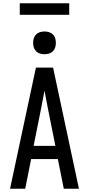

<svg xmlns="http://www.w3.org/2000/svg" viewBox="-20 -1145 540 1165"><path d="M41 0 198 -735H302L459 0H367L331 -180H169L133 0ZM316 -260 270 -490Q265 -516 260 -542Q255 -568 250 -595Q245 -568 240 -542Q235 -516 230 -490L184 -260ZM250 -816Q236 -816 222.5 -820Q209 -824 199 -834Q189 -844 185 -857.5Q181 -871 181 -885Q181 -899 185 -912.5Q189 -926 199 -936Q209 -946 222.5 -950Q236 -954 250 -954Q264 -954 277.5 -950Q291 -946 301 -936Q311 -926 315 -912.5Q319 -899 319 -885Q319 -871 315 -857.5Q311 -844 301 -834Q291 -824 277.5 -820Q264 -816 250 -816ZM100 -1055V-1125H400V-1055Z"/></svg>

Font: Iosevka Fixed Medium
Style: Regular
Weight: 500
Monospace: yes
Designer: Belleve Invis
Foundry: Belleve Invis
Version: Version 32.3.0